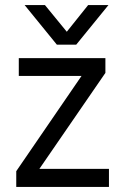

<svg xmlns="http://www.w3.org/2000/svg" viewBox="-20 -736 493 756"><path d="M409 0H44V-62L301 -437H54V-507H395V-449L135 -71H409ZM280 -560H204L77 -716H157L243 -611L327 -716H407Z"/></svg>

Font: Hind Guntur
Style: Regular
Weight: 400
Designer: Manushi Parikh, Hitesh Malaviya
Foundry: Indian Type Foundry
Version: Version 1.002;PS 1.0;hotconv 1.0.86;makeotf.lib2.5.63406; tt